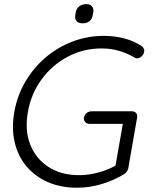

<svg xmlns="http://www.w3.org/2000/svg" viewBox="-20 -880 734 910"><path d="M344.7 9.8Q267.6 9.8 206.5 -17.1Q145.5 -43.9 105 -92.3Q64.5 -140.6 49.3 -207Q34.2 -273.4 47.9 -349.6Q61.5 -426.8 100.1 -492.7Q138.7 -558.6 195.8 -607.4Q252.9 -656.2 323.7 -683.1Q394.5 -710 471.7 -710Q524.4 -710 571.3 -697.3Q618.2 -684.6 653.3 -660.2Q659.2 -655.3 662.1 -648.4Q665 -641.6 663.1 -634.8Q661.1 -621.1 650.4 -612.3Q639.6 -603.5 629.9 -603.5Q625 -603.5 620.6 -605.5Q616.2 -607.4 613.3 -609.4Q582 -627.9 543.9 -639.2Q505.9 -650.4 460.9 -650.4Q375 -650.4 301.3 -611.3Q227.5 -572.3 177.2 -503.9Q127 -435.5 112.3 -349.6Q96.7 -263.7 123 -195.8Q149.4 -127.9 209.5 -88.9Q269.5 -49.8 355.5 -49.8Q400.4 -49.8 448.2 -63Q496.1 -76.2 532.2 -97.7L524.4 -77.1L564.5 -306.6L577.1 -293H404.3Q391.6 -293 383.8 -301.8Q376 -310.5 377.9 -323.2Q380.9 -336.9 391.1 -344.7Q401.4 -352.5 414.1 -352.5H605.5Q618.2 -352.5 625 -344.2Q631.8 -335.9 629.9 -323.2L587.9 -82Q585.9 -74.2 581.1 -66.9Q576.2 -59.6 568.4 -54.7Q518.6 -24.4 460.9 -7.3Q403.3 9.8 344.7 9.8ZM372.1 -769.5Q350.6 -769.5 342.3 -780.3Q334 -791 336.9 -809.6L338.9 -820.3Q341.8 -839.8 355.5 -850.1Q369.1 -860.4 388.7 -860.4Q407.2 -860.4 416 -850.1Q424.8 -839.8 421.9 -820.3L419.9 -809.6Q417 -790 404.3 -779.8Q391.6 -769.5 372.1 -769.5Z"/></svg>

Font: Quicksand
Style: Italic
Weight: 400
Designer: Andrew Paglinawan
Foundry: Andrew Paglinawan
Version: Version 3.006